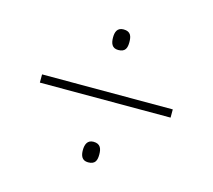

<svg xmlns="http://www.w3.org/2000/svg" viewBox="-70 -646 649 586"><g transform="rotate(15 254.5 -353.0)"><path d="M228 -531C228 -513 233 -498 253 -498C276 -498 280 -512 280 -530C280 -548 276 -563 253 -563C233 -563 228 -548 228 -531ZM48 -340H461V-366H48ZM228 -175C228 -158 233 -143 253 -143C276 -143 280 -157 280 -175C280 -192 276 -208 253 -208C234 -208 228 -193 228 -175Z"/></g></svg>

Font: Noto Sans Sinhala SemiCondensed Thin
Style: Regular
Weight: 100
Width: 4
Designer: Jelle Bosma - Monotype Design Team
Foundry: Monotype Imaging Inc.
Version: Version 2.006